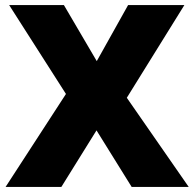

<svg xmlns="http://www.w3.org/2000/svg" viewBox="-20 -734 764 754"><path d="M721 0 478 -350 704 -714H483L360 -494L231 -714H16L239 -365L2 0H221L359 -222L497 0Z"/></svg>

Font: Noto Sans UI Black
Style: Regular
Weight: 900
Designer: Monotype Design Team
Foundry: Monotype Imaging Inc.
Version: Version 1.901